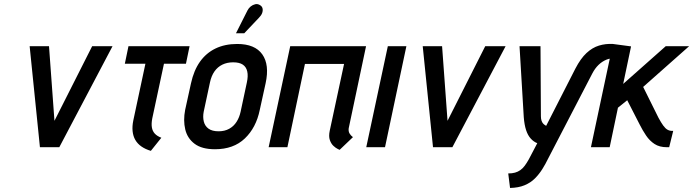

<svg xmlns="http://www.w3.org/2000/svg" viewBox="-20 -730 3437 952"><path d="M127 -501 178 0H274L538 -501H437L250 -131L223 -501Z M735 -143 793 -414H902L920 -501H617L599 -414H701L641 -133Q635 -104 637.5 -79.5Q640 -55 651 -36Q662 -17 681.5 -3.5Q701 10 728 18L780 -47Q759 -55 747.5 -67.5Q736 -80 733 -98.5Q730 -117 735 -143Z M1268 -185 1297 -317Q1317 -409 1280.5 -460.5Q1244 -512 1156 -512Q1095 -512 1048.5 -489.5Q1002 -467 971.5 -424Q941 -381 927 -317L898 -185Q888 -133 898.5 -88.5Q909 -44 945 -17Q981 10 1046 10Q1138 10 1194 -43.5Q1250 -97 1268 -185ZM1204 -321 1173 -176Q1167 -148 1153 -126Q1139 -104 1116.5 -91.5Q1094 -79 1064 -79Q1032 -79 1014 -92Q996 -105 990.5 -127.5Q985 -150 990 -176L1021 -321Q1028 -354 1043.5 -376Q1059 -398 1082.5 -409.5Q1106 -421 1136 -421Q1167 -421 1184 -409.5Q1201 -398 1206 -375.5Q1211 -353 1204 -321ZM1264 -642Q1275 -653 1279.5 -664.5Q1284 -676 1282 -687Q1280 -698 1270 -704Q1258 -712 1245.5 -709Q1233 -706 1223 -698Q1213 -690 1207 -678L1150 -565H1191Z M1709 -94 1795 -501H1419L1312 0H1405L1492 -413H1686L1615 -82Q1609 -54 1615.5 -35.5Q1622 -17 1633.5 -6.5Q1645 4 1654.5 8.5Q1664 13 1664 13L1730 -50Q1719 -58 1713 -68.5Q1707 -79 1709 -94Z M1796 0H1889L1995 -501H1903Z M2076 -501 2127 0H2223L2487 -501H2386L2199 -131L2172 -501Z M3033 -440 3019 -512Q2983 -514 2950 -504Q2917 -494 2888 -467Q2859 -440 2833 -390L2688 -106Q2685 -108 2681 -110.5Q2677 -113 2672.5 -118Q2668 -123 2665 -132Q2662 -141 2662 -154L2660 -501H2556L2577 -149Q2580 -111 2588.5 -85Q2597 -59 2611.5 -43Q2626 -27 2644 -20L2602 60Q2592 78 2582 91.5Q2572 105 2560 113.5Q2548 122 2533.5 126Q2519 130 2500 130L2509 202Q2551 201 2581 188.5Q2611 176 2632 155Q2653 134 2669 108.5Q2685 83 2698 56L2917 -366Q2930 -391 2947.5 -408Q2965 -425 2986.5 -434Q3008 -443 3033 -440ZM3245 -146 3169 -299 3397 -501H3281L3070 -314L3109 -500L3019 -512L2910 0H3003L3044 -196L3090 -233L3152 -112Q3166 -84 3183.5 -58Q3201 -32 3225.5 -16Q3250 0 3287 0H3298L3318 -81H3313Q3300 -81 3289.5 -87Q3279 -93 3268.5 -107.5Q3258 -122 3245 -146Z"/></svg>

Font: Advent Pro SemiBold
Style: Italic
Weight: 600
Italic angle: -12°
Version: Version 3.000